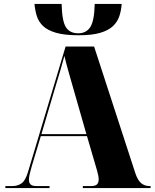

<svg xmlns="http://www.w3.org/2000/svg" viewBox="-20 -949 780 969"><path d="M377 -771Q306 -771 263 -783.5Q220 -796 197.5 -817.5Q175 -839 166 -867.5Q157 -896 154 -929H291Q293 -843 312.5 -812Q332 -781 375 -781Q415 -781 435.5 -812Q456 -843 458 -929H594Q592 -897 582.5 -868Q573 -839 550.5 -817.5Q528 -796 486.5 -783.5Q445 -771 377 -771ZM7 0V-10H43Q69 -10 88.5 -23.5Q108 -37 121 -80L311 -714H455L663 -75Q675 -39 692.5 -24.5Q710 -10 735 -10H740V0H398V-10H440Q462 -10 470 -19Q478 -28 478 -43Q478 -53 475.5 -65.5Q473 -78 469 -91L419 -262H186L140 -109Q134 -88 130 -71.5Q126 -55 126 -43Q126 -26 134.5 -18Q143 -10 163 -10H230V0ZM189 -272H416L345 -520Q337 -548 325.5 -588.5Q314 -629 305 -667Q296 -632 285 -595Q274 -558 263 -522Z"/></svg>

Font: Noto Serif Display SemiCondensed Black
Style: Regular
Weight: 900
Width: 4
Designer: Monotype Design Team
Foundry: Monotype Imaging Inc.
Version: Version 2.009